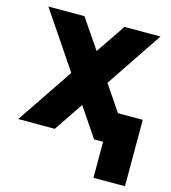

<svg xmlns="http://www.w3.org/2000/svg" viewBox="-101 -582 732 824"><g transform="rotate(15 265.0 -170.0)"><path d="M262.3 -129.3 349.7 0H510.7L342.3 -249.3L510.7 -500H350.7L262 -369L173 -500H12.7L181.3 -250L12.7 0H175ZM389.7 160H529.7V-135H389.7Z"/></g></svg>

Font: Unageo Variable
Style: Regular
Weight: 300
Designer: Richard Sepsi
Foundry: Richard Sepsi
Version: Version 2.200